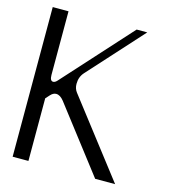

<svg xmlns="http://www.w3.org/2000/svg" viewBox="-116 -887 878 981"><g transform="rotate(15 323.0 -396.0)"><path d="M125 -791.5V-455.1Q125 -423.3 142.1 -423.3Q152.3 -423.3 163.1 -435.5L485.4 -791.5H541.5L283.2 -506.3Q260.3 -481 260.3 -444.3Q260.3 -418.9 274.4 -400.9L583.5 0H478L214.4 -342.8Q194.8 -367.7 173.8 -367.7Q158.2 -367.7 144 -352.1L125 -331.1V0H41.5V-791.5Z"/></g></svg>

Font: Gputeks
Style: Regular
Weight: 500
Version: Version 0.9